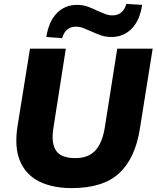

<svg xmlns="http://www.w3.org/2000/svg" viewBox="-20 -955 804 986"><path d="M53 0ZM348 11Q250 11 181.5 -23Q113 -57 83 -127.5Q53 -198 70 -307L134 -705H318L254 -296Q242 -221 267.5 -182Q293 -143 367 -143Q433 -143 469 -181.5Q505 -220 518 -299L582 -705H764L698 -292Q674 -141 591.5 -65Q509 11 348 11ZM299 -759 218 -765Q230 -844 271.5 -887Q313 -930 376 -930Q407 -930 433 -920Q459 -910 482 -899Q502 -890 520.5 -883Q539 -876 557 -876Q612 -876 629 -935L710 -930Q698 -850 656 -807.5Q614 -765 552 -765Q522 -765 495.5 -774.5Q469 -784 446 -795Q426 -804 407.5 -811Q389 -818 370 -818Q316 -818 299 -759Z"/></svg>

Font: Winston ExtraBold
Style: Italic
Weight: 800
Italic angle: -9°
Designer: Original fonts by Vernon Adams / Changes by Cristiano Sobral
Foundry: Original fonts by Vernon Adams / Changes by Cristiano Sobral
Version: Version 2.503;July 17, 2020;FontCreator 13.0.0.2655 64-bit